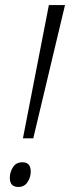

<svg xmlns="http://www.w3.org/2000/svg" viewBox="-20 -734 278 762"><path d="M112 -185 238 -714H174L71 -185ZM102 -53Q102 -90 69 -90Q44 -90 31.5 -70.5Q19 -51 19 -28Q19 8 53 8Q77 8 89.5 -11.5Q102 -31 102 -53Z"/></svg>

Font: Noto Sans UI SemiCondensed Light
Style: Italic
Weight: 300
Width: 4
Designer: Monotype Design Team
Foundry: Monotype Imaging Inc.
Version: 1.001